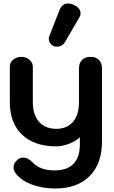

<svg xmlns="http://www.w3.org/2000/svg" viewBox="-20 -824 647 1094"><path d="M70 165Q57 148 57 130Q57 106 80 86Q95 74 113 74Q140 74 165 101Q208 147 291 147Q362 147 398.5 109.5Q435 72 435 0V-42Q411 -19 373 -4.5Q335 10 301 10Q176 10 106 -56.5Q36 -123 36 -242V-444Q36 -468 55 -484Q74 -500 102 -500Q129 -500 148 -483.5Q167 -467 167 -444V-242Q167 -170 202.5 -130Q238 -90 301 -90Q362 -90 396 -130Q430 -170 430 -242V-433Q430 -465 447.5 -482.5Q465 -500 496 -500Q527 -500 544 -482.5Q561 -465 561 -433V-17Q561 109 490.5 179.5Q420 250 294 250Q221 250 161.5 227.5Q102 205 70 165ZM258 -602Q258 -611 261 -618L318 -764Q333 -804 368 -804Q385 -804 401 -796Q439 -778 439 -748Q439 -735 430 -721L349 -582Q342 -571 330.5 -564.5Q319 -558 305 -558Q291 -558 282 -563Q271 -569 264.5 -579.5Q258 -590 258 -602Z"/></svg>

Font: Kodchasan
Style: Bold
Weight: 700
Designer: Katatrad Aksorn Co.,Ltd.
Foundry: Cadson Demak Co.,Ltd.
Version: Version 1.000; ttfautohint (v1.6)